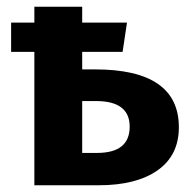

<svg xmlns="http://www.w3.org/2000/svg" viewBox="-20 -550 572 570"><path d="M262 -344Q511 -344 511 -172Q511 -89 448 -44.5Q385 0 273 0H82V-396H13V-483H82V-530H224V-483H357L344 -396H224V-344ZM268 -96Q365 -96 365 -174Q365 -250 265 -250H224V-96Z"/></svg>

Font: FiraGO SemiBold
Style: Regular
Weight: 600
Designer: bBox Type
Foundry: bBox Type GmbH
Version: Version 1.001;PS 001.001;hotconv 1.0.88;makeotf.lib2.5.64775